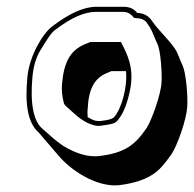

<svg xmlns="http://www.w3.org/2000/svg" viewBox="-20 -481 573 567"><path d="M345 -461H265C227 -461 184 -441 134 -403C104 -380 67 -314 61 -255C53 -173 62 -118 94 -90L154 -20C189 21 263 72 331 66C389 59 430 42 456 13C467 1 477 -12 486 -25C503 -50 531 -127 533 -167C535 -201 529 -267 519 -288C510 -306 507 -322 496 -338C476 -367 449 -390 429 -419C420 -433 406 -442 385 -443C376 -455 362 -461 345 -461ZM184 -182C183 -183 183 -184 183 -184ZM239 -135C238 -145 238 -153 239 -161C242 -219 259 -250 295 -265L309 -271H352C357 -225 339 -160 317 -135C314 -132 306 -128 293 -126C265 -121 258 -124 239 -135ZM337 -357H247L230 -350C186 -332 168 -294 163 -231C162 -215 163 -199 168 -179C170 -170 175 -168 181 -162L201 -144C222 -125 243 -114 262 -110C272 -108 280 -110 293 -112C306 -114 319 -115 328 -126C346 -148 357 -179 365 -220C376 -282 356 -321 337 -357ZM416 -410 423 -400C433 -382 436 -369 445 -351C454 -333 459 -267 457 -237C455 -201 427 -124 413 -103C380 -55 351 -29 271 -20C240 -17 205 -27 167 -50C143 -66 127 -82 104 -102C80 -123 68 -173 76 -256C79 -287 87 -312 99 -332C118 -363 130 -383 142 -392C190 -429 230 -446 263 -446H343C359 -446 368 -438 376 -428C397 -427 408 -424 416 -410Z"/></svg>

Font: AppleStorm
Style: ShdXbdIta
Weight: 800
Foundry: Cannot Into Space Fonts
Version: Version 1.01